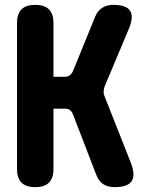

<svg xmlns="http://www.w3.org/2000/svg" viewBox="-20 -760 640 790"><path d="M125 10Q87 10 68.5 -8.5Q50 -27 50 -65V-665Q50 -703 68.5 -721.5Q87 -740 125 -740Q163 -740 181.5 -721.5Q200 -703 200 -665V-444H245Q258 -444 266.5 -450Q275 -456 280 -467L371 -690Q381 -715 400 -727.5Q419 -740 446 -740Q500 -740 515.5 -715.5Q531 -691 510 -641L412 -408Q407 -397 406.5 -385Q406 -373 411 -362L518 -91Q538 -40 522 -15Q506 10 451 10Q423 10 404.5 -2.5Q386 -15 376 -41L280 -290Q275 -302 267 -307.5Q259 -313 246 -313H200V-65Q200 -27 181.5 -8.5Q163 10 125 10Z"/></svg>

Font: Maple Mono NL ExtraBold
Style: Regular
Weight: 800
Monospace: yes
Designer: subframe7536
Version: Version 7.000